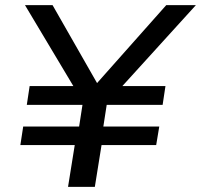

<svg xmlns="http://www.w3.org/2000/svg" viewBox="-20 -725 780 745"><path d="M244 0 270 -162H59L70 -234H287L300 -318H84L95 -391H285L273 -377L77 -705H184L357 -402H356L625 -705H740L442 -377L435 -391H622L611 -318H394L381 -234H598L586 -162H374L348 0Z"/></svg>

Font: Nunito Sans 7pt SemiExpanded Medium
Style: Italic
Weight: 500
Width: 6
Italic angle: -9°
Designer: Vernon Adams
Foundry: Vernon Adams
Version: Version 3.101;gftools[0.9.27]